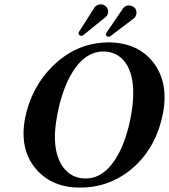

<svg xmlns="http://www.w3.org/2000/svg" viewBox="-20 -853 777 883"><path d="M456.1 -616.2Q362.8 -616.2 300.3 -498.5Q264.2 -429.7 244.1 -329.1Q210 -154.8 277.3 -75.2Q314.9 -32.2 374 -32.2Q466.8 -32.2 529.3 -153.3Q562.5 -219.2 580.1 -308.1Q617.7 -503.4 543.5 -580.6Q508.3 -615.7 456.1 -616.2ZM729 -329.1Q699.7 -181.6 600.1 -88.9Q492.2 9.8 347.2 9.8Q221.7 9.8 147.9 -72.8Q67.9 -164.6 95.2 -309.1Q123.5 -449.7 219.2 -545.9Q322.8 -649.4 457 -657.2Q466.8 -657.7 476.1 -658.2Q612.3 -658.2 684.6 -566.4Q756.8 -473.1 729 -329.1ZM598.6 -817.9Q609.4 -807.1 607.4 -790Q605 -776.9 597.7 -770L486.8 -686Q483.4 -684.1 479.5 -684.1Q469.7 -684.1 467.3 -693.4Q467.3 -695.8 467.3 -696.8Q468.3 -700.7 469.2 -702.1L546.9 -815.9Q557.1 -827.6 571.8 -828.1Q588.4 -826.7 598.6 -817.9ZM466.3 -824.2Q479 -813 477.1 -794.9Q474.6 -781.7 467.3 -775.9L361.3 -689.9Q355 -688 353 -688Q350.1 -688.5 345.7 -690.9Q340.8 -696.3 341.3 -702.1Q342.3 -705.1 342.8 -706.1L416 -820.8Q426.3 -832.5 444.3 -833Q456.5 -832.5 466.3 -824.2Z"/></svg>

Font: Linux Libertine Capitals O
Style: Bold Italic Samll Caps
Weight: 400
Italic angle: -12°
Designer: Philipp H. Poll
Foundry: Philipp H. Poll
Version: Version 5.0.4